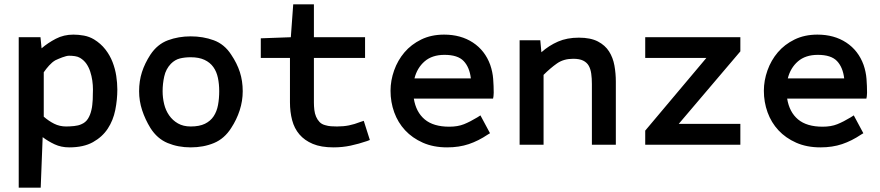

<svg xmlns="http://www.w3.org/2000/svg" viewBox="-20 -665 4042 882"><path d="M284 -84Q301 -84 320.5 -86Q340 -88 353 -94Q373 -102 384 -119.5Q395 -137 400 -160Q403 -172 404 -184Q405 -196 406 -208Q406 -221 406.5 -232.5Q407 -244 407 -254Q407 -274 404 -295Q401 -316 394.5 -336Q388 -356 377 -372Q366 -388 348 -399Q338 -405 324.5 -407Q311 -409 297 -409Q292 -409 283.5 -407Q275 -405 266 -401.5Q257 -398 248.5 -394.5Q240 -391 234 -388Q219 -379 205.5 -364Q192 -349 181 -333V-129Q204 -109 229 -96.5Q254 -84 284 -84ZM176 -35 167 197H66V-494H166L171 -443Q200 -468 236.5 -487Q273 -506 317 -506Q341 -506 365.5 -501.5Q390 -497 412 -484Q443 -465 464 -438Q485 -411 497 -380Q509 -349 514 -316.5Q519 -284 519 -254Q519 -207 509.5 -159.5Q500 -112 475 -74Q450 -36 407 -12Q364 12 298 12Q261 12 231 -2Q201 -16 176 -35Z M856 -84Q896 -84 921.5 -96.5Q947 -109 961.5 -131Q976 -153 981.5 -182.5Q987 -212 987 -246Q987 -279 981 -307.5Q975 -336 960 -357Q945 -378 919.5 -390Q894 -402 856 -402Q829 -402 806.5 -396.5Q784 -391 765 -372Q742 -348 734.5 -314Q727 -280 727 -246Q727 -216 734 -187Q741 -158 757 -135Q773 -112 797.5 -98Q822 -84 856 -84ZM671 -414Q703 -462 751.5 -480Q800 -498 856 -498Q913 -498 962 -480Q1011 -462 1042 -414Q1069 -374 1082 -333.5Q1095 -293 1095 -246Q1095 -201 1081 -158Q1067 -115 1042 -77Q1011 -28 963 -8Q915 12 856 12Q798 12 750 -8Q702 -28 671 -77Q647 -116 633 -158.5Q619 -201 619 -246Q619 -293 632 -333.5Q645 -374 671 -414Z M1474 -90Q1487 -86 1500.5 -85Q1514 -84 1528 -84Q1558 -84 1583 -89Q1608 -94 1636 -105L1651 -110L1679 -22L1666 -17Q1628 -4 1590.5 4Q1553 12 1512 12Q1455 12 1417 -4Q1379 -20 1355.5 -47.5Q1332 -75 1322 -113Q1312 -151 1312 -195V-399H1178V-489L1316 -494L1327 -645H1422V-494H1657V-399H1422V-194Q1422 -177 1424 -160Q1426 -143 1432 -129Q1438 -115 1448 -104.5Q1458 -94 1474 -90Z M2022 -413Q1965 -413 1930.5 -383Q1896 -353 1884 -305H2143Q2137 -356 2110 -384.5Q2083 -413 2022 -413ZM2044 -83Q2083 -83 2111.5 -94.5Q2140 -106 2173 -126L2187 -135L2231 -53L2221 -47Q2178 -18 2133.5 -3Q2089 12 2034 12Q1971 12 1922.5 -9.5Q1874 -31 1841 -66.5Q1808 -102 1791 -149Q1774 -196 1774 -248Q1774 -295 1790.5 -341.5Q1807 -388 1838 -424.5Q1869 -461 1915 -483.5Q1961 -506 2020 -506Q2097 -506 2152.5 -469.5Q2208 -433 2232 -367Q2243 -335 2245.5 -302.5Q2248 -270 2248 -239Q2248 -230 2247 -223L2245 -212H1881Q1891 -150 1931 -116.5Q1971 -83 2044 -83Z M2467 -425Q2502 -456 2543.5 -474Q2585 -492 2639 -492Q2693 -492 2726.5 -474.5Q2760 -457 2778 -428.5Q2796 -400 2802.5 -364Q2809 -328 2809 -290V0H2699V-279Q2699 -305 2696 -326.5Q2693 -348 2684.5 -363Q2676 -378 2659 -386.5Q2642 -395 2613 -395Q2569 -395 2538.5 -373.5Q2508 -352 2477 -321V0H2367V-480H2462Z M2944 -65 3225 -399H2944V-494H3381V-429L3098 -96H3381V0H2944Z M3737 -413Q3680 -413 3645.5 -383Q3611 -353 3599 -305H3858Q3852 -356 3825 -384.5Q3798 -413 3737 -413ZM3759 -83Q3798 -83 3826.5 -94.5Q3855 -106 3888 -126L3902 -135L3946 -53L3936 -47Q3893 -18 3848.5 -3Q3804 12 3749 12Q3686 12 3637.5 -9.5Q3589 -31 3556 -66.5Q3523 -102 3506 -149Q3489 -196 3489 -248Q3489 -295 3505.5 -341.5Q3522 -388 3553 -424.5Q3584 -461 3630 -483.5Q3676 -506 3735 -506Q3812 -506 3867.5 -469.5Q3923 -433 3947 -367Q3958 -335 3960.5 -302.5Q3963 -270 3963 -239Q3963 -230 3962 -223L3960 -212H3596Q3606 -150 3646 -116.5Q3686 -83 3759 -83Z"/></svg>

Font: Codetta
Style: Bold
Weight: 700
Designer: Ulrich Proeller
Foundry: PROSA GmbH
Version: Version 2.00;September 29, 2018;FontCreator 11.5.0.2427 64-b